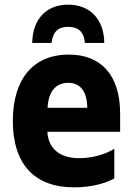

<svg xmlns="http://www.w3.org/2000/svg" viewBox="-20 -793 570 823"><path d="M272 -773C182 -773 120 -715 118 -609H201C207 -659 231 -678 272 -678C313 -678 339 -660 344 -609H427C426 -711 365 -773 272 -773ZM297 10C371 10 429 -6 470 -28V-155C431 -132 380 -115 318 -115C242 -115 187 -152 183 -228H495V-305C495 -474 411 -559 275 -559C119 -559 35 -450 35 -275C35 -91 126 10 297 10ZM354 -331H184C187 -402 220 -438 273 -438C322 -438 353 -404 354 -331Z"/></svg>

Font: Noto Sans Mono Condensed ExtraBold
Style: Regular
Weight: 800
Width: 3
Designer: Monotype Design Team
Foundry: Monotype Imaging Inc.
Version: Version 2.014